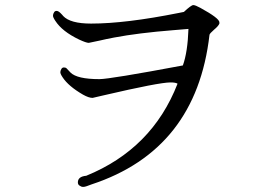

<svg xmlns="http://www.w3.org/2000/svg" viewBox="-20 -747 1040 757"><path d="M845 -659Q845 -675 770 -716Q750 -727 742 -727Q734 -727 705 -700Q695 -698 685 -696Q475 -654 339 -654Q257 -654 229 -684Q228 -686 219 -695Q210 -704 203 -704Q196 -704 193 -698Q189 -692 189 -686Q188 -680 198 -665Q225 -623 292 -591Q320 -578 330 -578L373 -587Q398 -593 430 -599Q525 -617 663 -628L723 -633Q720 -542 701 -489Q413 -435 372 -435Q284 -435 258 -461L242 -478Q239 -481 232 -481Q225 -481 222 -475Q218 -468 218 -463Q217 -457 227 -442Q250 -407 307 -374Q330 -361 345 -361L388 -371Q607 -422 652 -422Q673 -422 680 -417Q580 -160 320 -54Q287 -51 287 -28Q287 -19 294 -15Q301 -10 307 -10Q314 -10 322 -13L341 -20Q754 -156 806 -610Q807 -615 824 -630Q841 -644 845 -654Z"/></svg>

Font: Sawarabi Mincho
Style: Regular
Weight: 400
Version: Version 1.082; ttfautohint (v1.8.4.7-5d5b)